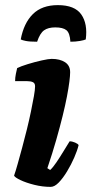

<svg xmlns="http://www.w3.org/2000/svg" viewBox="-20 -730 357 750"><path d="M178 0Q146 0 114 -8Q82 -16 60 -26.5Q38 -37 35 -44Q41 -61 49 -89.5Q57 -118 66.5 -153Q76 -188 85 -224.5Q94 -261 101 -295Q108 -329 112.5 -354.5Q117 -380 117 -393Q117 -405 108.5 -409Q100 -413 86 -413H39Q39 -427 42 -441.5Q45 -456 47 -464Q61 -471 88.5 -479.5Q116 -488 143 -494Q170 -500 182 -500Q214 -500 234 -487Q254 -474 254 -448Q254 -435 251 -411Q248 -387 241.5 -353Q235 -319 224.5 -276.5Q214 -234 199.5 -183Q185 -132 165 -73L176 -66Q187 -76 200.5 -96Q214 -116 228 -139Q242 -162 252 -178Q262 -178 273.5 -173Q285 -168 287 -163Q282 -142 270 -114.5Q258 -87 242 -60.5Q226 -34 209.5 -17Q193 0 178 0ZM125 -567Q96 -567 81 -570Q66 -573 61 -576Q73 -640 108.5 -675Q144 -710 206 -710Q272 -710 297.5 -673.5Q323 -637 315 -576Q309 -573 292 -570Q275 -567 255 -567Q253 -601 239.5 -612Q226 -623 196 -623Q168 -623 152 -611.5Q136 -600 125 -567Z"/></svg>

Font: Texturina 12pt Black
Style: Italic
Weight: 900
Italic angle: -11°
Designer: Guillermo Torres Carreño
Foundry: Omnibus-Type
Version: Version 1.002